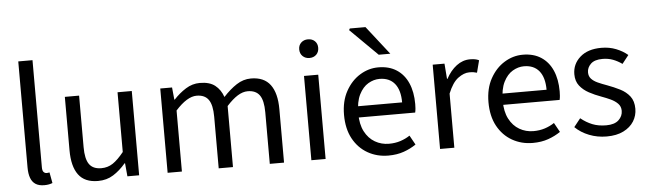

<svg xmlns="http://www.w3.org/2000/svg" viewBox="-47 -913 3717 1103"><g transform="rotate(-5 1811.0 -361.5)"><path d="M169.1 9.2Q138.2 9.2 118.9 -3.4Q99.6 -16 90.8 -40.5Q81.9 -64.9 81.9 -100.2V-712.2H164V-94.2Q164 -74.5 171.3 -66.9Q178.5 -59.3 188.5 -59.3Q192.1 -59.3 195.6 -59.8Q199.1 -60.3 205.1 -61.3L216.6 0.8Q208.2 4.4 196.3 6.8Q184.5 9.2 169.1 9.2Z M479 12Q402.3 12 366.5 -36.5Q330.7 -85 330.7 -178V-486H412.9V-188.7Q412.9 -120.8 434.5 -90.2Q456.2 -59.5 504.3 -59.5Q541.4 -59.5 570.7 -79Q600 -98.5 634.6 -141.5V-486H716.7V0H649L642 -75.9H639.3Q605.8 -36.3 567.4 -12.2Q529 12 479 12Z M881 0V-486.1H949L955.9 -415.6H958.6Q990.5 -450.3 1028.5 -474.2Q1066.5 -498.1 1109.9 -498.1Q1166 -498.1 1197.6 -473.2Q1229.2 -448.2 1244.1 -405.5Q1282.1 -446.9 1321.2 -472.5Q1360.4 -498.1 1404.4 -498.1Q1479.9 -498.1 1516.1 -449.5Q1552.3 -401 1552.3 -308V0H1470.1V-297.4Q1470.1 -365.6 1448.3 -396.1Q1426.5 -426.7 1379.6 -426.7Q1351.4 -426.7 1321.5 -408.2Q1291.7 -389.7 1257.8 -352V0H1175.5V-297.4Q1175.5 -365.6 1153.7 -396.1Q1132 -426.7 1085.1 -426.7Q1030.3 -426.7 963.3 -352V0Z M1709.9 0V-486H1792V0ZM1750.5 -586Q1726.8 -586 1711.3 -601Q1695.7 -616 1695.7 -640.4Q1695.7 -664.2 1711.3 -678.9Q1726.8 -693.6 1750.5 -693.6Q1774.8 -693.6 1790.1 -678.9Q1805.3 -664.2 1805.3 -640.4Q1805.3 -616 1790.1 -601Q1774.8 -586 1750.5 -586Z M2153.4 12Q2087.8 12 2034.7 -18.3Q1981.5 -48.6 1950.4 -105.5Q1919.4 -162.5 1919.4 -242.9Q1919.4 -322.1 1951.1 -379.2Q1982.7 -436.4 2032.8 -467.2Q2082.8 -498 2138.9 -498Q2201.3 -498 2244.5 -469.7Q2287.8 -441.5 2310.1 -390.3Q2332.4 -339.2 2332.4 -270Q2332.4 -257.5 2331.5 -245.2Q2330.6 -232.9 2327.9 -220.8H1978.3V-285.6H2258.2Q2258.2 -356.4 2227.7 -393.9Q2197.1 -431.3 2140.1 -431.3Q2106.7 -431.3 2075 -412.7Q2043.3 -394 2022.5 -352.8Q2001.7 -311.5 2001.7 -243.7Q2001.7 -181.8 2023.4 -139.9Q2045.2 -98 2082.1 -76.6Q2118.9 -55.3 2162.7 -55.3Q2198.2 -55.3 2228.4 -65Q2258.7 -74.8 2283.7 -91.6L2313.6 -37.7Q2282.3 -16 2242.7 -2Q2203.1 12 2153.4 12ZM2148.2 -570 1990.9 -725.6 1995.8 -734.7H2086.1L2215 -570Z M2452 0V-486.1H2520L2526.9 -397.6H2529.6Q2554.5 -444.1 2590.1 -471.1Q2625.8 -498.1 2667.9 -498.1Q2683.9 -498.1 2696.2 -495.9Q2708.5 -493.7 2719.7 -488.1L2701.6 -417.9Q2691.2 -420.9 2681.8 -422.4Q2672.3 -423.9 2657.2 -423.9Q2626.4 -423.9 2592.8 -399.1Q2559.2 -374.3 2534.3 -312.1V0Z M2986.4 12Q2920.8 12 2867.7 -18.3Q2814.5 -48.6 2783.4 -105.5Q2752.4 -162.5 2752.4 -242.9Q2752.4 -322.1 2784.1 -379.2Q2815.7 -436.4 2865.8 -467.2Q2915.8 -498 2971.9 -498Q3034.3 -498 3077.5 -469.7Q3120.8 -441.5 3143.1 -390.3Q3165.4 -339.2 3165.4 -270Q3165.4 -257.5 3164.5 -245.2Q3163.6 -232.9 3160.9 -220.8H2811.3V-285.6H3091.2Q3091.2 -356.4 3060.7 -393.9Q3030.1 -431.3 2973.1 -431.3Q2939.7 -431.3 2908 -412.7Q2876.3 -394 2855.5 -352.8Q2834.7 -311.5 2834.7 -243.7Q2834.7 -181.8 2856.4 -139.9Q2878.2 -98 2915.1 -76.6Q2951.9 -55.3 2995.7 -55.3Q3031.2 -55.3 3061.4 -65Q3091.7 -74.8 3116.7 -91.6L3146.6 -37.7Q3115.3 -16 3075.7 -2Q3036.1 12 2986.4 12Z M3412.5 12Q3358.8 12 3311.6 -6.6Q3264.4 -25.1 3231.1 -57.7L3269 -105.6Q3300.8 -79.9 3335.4 -66Q3370 -52.1 3415.2 -52.1Q3463.1 -52.1 3486.9 -74.4Q3510.7 -96.8 3510.7 -127.6Q3510.7 -152.6 3494.6 -169.2Q3478.5 -185.7 3453.6 -197.4Q3428.6 -209 3401 -219Q3364.8 -232 3332 -249.6Q3299.2 -267.3 3278.5 -293.7Q3257.8 -320.2 3257.8 -360.1Q3257.8 -418.9 3302.4 -458.5Q3347 -498.1 3425.5 -498.1Q3471.1 -498.1 3509.9 -482.8Q3548.7 -467.4 3576.6 -443.5L3538.8 -395.5Q3513.3 -413.6 3486.3 -423.8Q3459.3 -434 3426.5 -434Q3380.4 -434 3358.7 -412.8Q3337 -391.6 3337 -364.3Q3337 -341.9 3350.2 -327.3Q3363.4 -312.7 3386.7 -302Q3410 -291.4 3440.1 -280.7Q3478.1 -266.8 3512.5 -249.5Q3547 -232.1 3568.4 -204.5Q3589.8 -176.9 3589.8 -132.5Q3589.8 -93.1 3569.4 -60.3Q3549 -27.6 3509.4 -7.8Q3469.8 12 3412.5 12Z"/></g></svg>

Font: Source Sans 3 VF
Style: Regular
Weight: 200
Designer: Paul D. Hunt
Foundry: Adobe
Version: Version 3.046;hotconv 1.0.118;makeotfexe 2.5.65603